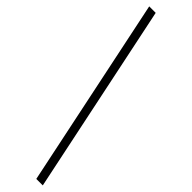

<svg xmlns="http://www.w3.org/2000/svg" viewBox="-307 -738 838 838"><g transform="rotate(45 112.0 -319.5)"><path d="M184 121H224L40 -760H0Z"/></g></svg>

Font: Noto Serif Myanmar ExtraCondensed Light
Style: Regular
Weight: 300
Width: 2
Designer: Ben Mitchell and the Monotype Design Team
Foundry: Monotype Imaging Inc.
Version: Version 2.106